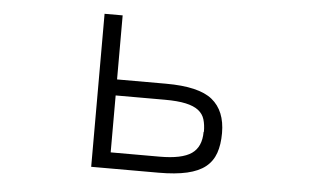

<svg xmlns="http://www.w3.org/2000/svg" viewBox="-42 -540 1085 645"><g transform="rotate(5 500.0 -218.0)"><path d="M653 -110Q653 -134 647.5 -152Q642 -170 626.5 -182Q611 -194 583.5 -200Q556 -206 513 -206H347V-14H512Q587 -14 619.5 -36.5Q652 -59 652 -110ZM714 -111Q714 -72 704 -43.5Q694 -15 671 3.5Q648 22 609 31Q570 40 513 40H286V-476H347V-260H512Q623 -260 668.5 -223Q714 -186 714 -111Z"/></g></svg>

Font: NanumGothicCoding
Style: Regular
Weight: 400
Monospace: yes
Designer: Kwon Bruce; Nicolas Noh; Sung-woo Choi; Go-un Cha; Soo-hyun Park;
Foundry: NHN Corporation
Version: Version 2.000;PS 1;hotconv 1.0.49;makeotf.lib2.0.14853